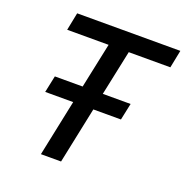

<svg xmlns="http://www.w3.org/2000/svg" viewBox="-130 -848 934 967"><g transform="rotate(20 337.0 -364.5)"><path d="M255 -302H105L124 -392H273L324 -634H102L121 -729H674L655 -634H432L381 -392H530L511 -302H363L300 0H192Z"/></g></svg>

Font: Mona Sans Medium
Style: Italic
Weight: 500
Italic angle: -11.7°
Designer: Deni Anggara
Foundry: GitHub
Version: Version 2.000